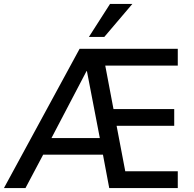

<svg xmlns="http://www.w3.org/2000/svg" viewBox="-37 -952 980 972"><path d="M-17 0 366 -705H863V-620H460L489 -656L543 -371L499 -400H845V-315H516L548 -343L604 -49L560 -85H863V0H516L478 -202L512 -169H159L198 -200L92 0ZM401 -592 212 -231 203 -253H491L473 -229L403 -592ZM413 -765 520 -932H633L491 -765Z"/></svg>

Font: Nunito Sans 10pt SemiCondensed SemiBold
Style: Regular
Weight: 600
Width: 4
Designer: Vernon Adams
Foundry: Vernon Adams
Version: Version 3.101;gftools[0.9.27]